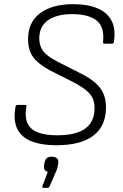

<svg xmlns="http://www.w3.org/2000/svg" viewBox="-20 -687 590 924"><path d="M251 12Q179 12 130.5 -7.5Q82 -27 62.5 -68Q43 -109 55 -175Q57 -182 65 -182H100Q109 -182 107 -174Q98 -123 113 -92.5Q128 -62 164 -49Q200 -36 255 -36Q346 -36 390.5 -68.5Q435 -101 435 -166Q435 -194 426 -214Q417 -234 394.5 -252.5Q372 -271 332 -292L221 -348Q183 -369 159.5 -390Q136 -411 125.5 -437.5Q115 -464 115 -499Q115 -580 173 -623.5Q231 -667 333 -667Q401 -667 448 -647.5Q495 -628 516.5 -588Q538 -548 528 -485Q526 -477 520 -477H481Q475 -477 476 -486Q484 -557 445 -588Q406 -619 328 -619Q252 -619 210.5 -589Q169 -559 169 -503Q169 -479 177.5 -459Q186 -439 205.5 -423Q225 -407 259 -389L366 -335Q412 -312 439.5 -287.5Q467 -263 478.5 -235Q490 -207 490 -170Q490 -81 429.5 -34.5Q369 12 251 12ZM188 217Q182 217 184 209L210 140Q199 137 194.5 129.5Q190 122 192 109L194 97Q197 81 205 74Q213 67 228 67Q246 67 254.5 75.5Q263 84 260 100L258 111Q257 120 254 128.5Q251 137 246 147L219 209Q215 217 210 217Z"/></svg>

Font: Sofia Sans Light
Style: Italic
Weight: 300
Italic angle: -9°
Version: Version 4.100-B